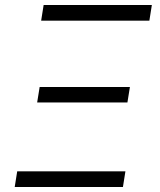

<svg xmlns="http://www.w3.org/2000/svg" viewBox="-20 -750 640 770"><path d="M145 -667 155 -730H589L579 -667ZM129 -339 139 -401H501L491 -339ZM39 0 49 -63H483L473 0Z"/></svg>

Font: JetBrains Mono NL ExtraLight
Style: Italic
Weight: 200
Italic angle: -9°
Monospace: yes
Designer: Philipp Nurullin, Konstantin Bulenkov
Foundry: JetBrains
Version: Version 2.305; ttfautohint (v1.8.4.7-5d5b)